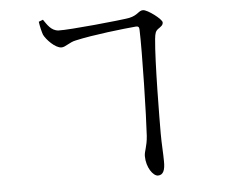

<svg xmlns="http://www.w3.org/2000/svg" viewBox="-55 -828 1110 940"><g transform="rotate(-5 500.0 -357.5)"><path d="M646 -149C642 -95 628 -76 628 -51C628 4 660 49 684 49C710 49 720 25 719 -19C719 -56 715 -106 715 -154C715 -218 717 -508 728 -618C731 -646 734 -656 747 -666C761 -676 772 -682 772 -696C772 -712 703 -764 681 -764C659 -764 654 -741 610 -732C564 -724 314 -699 261 -701C224 -703 206 -736 189 -760L168 -752C171 -728 178 -701 183 -687C195 -662 238 -617 268 -617C288 -617 309 -639 340 -645C427 -665 581 -682 639 -687C651 -688 656 -683 656 -670C660 -563 652 -242 646 -149Z"/></g></svg>

Font: Noto Serif CJK JP
Style: Regular
Weight: 400
Designer: Ryoko NISHIZUKA 西塚涼子 (kana & ideographs); Frank Grießhammer (Latin, Greek & Cyrillic); Wenlong ZHANG 张文龙 (bopomofo); San
Foundry: Adobe Systems Incorporated
Version: Version 1.000;PS 1;hotconv 16.6.53;makeotf.lib2.5.65590